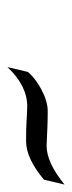

<svg xmlns="http://www.w3.org/2000/svg" viewBox="141 -911 193 515"><g transform="rotate(90 237.5 -653.5)"><path d="M173 -632Q190 -652 220 -668Q252 -685 278 -685Q304 -685 324 -684Q364 -682 371 -682Q416 -682 475 -730L462 -675Q405 -627 359 -627Q324 -627 309 -628Q279 -630 265 -630Q210 -630 160 -577Z"/></g></svg>

Font: Miedinger
Style: Italic
Weight: 400
Italic angle: -13°
Version: Version 001.000